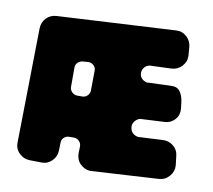

<svg xmlns="http://www.w3.org/2000/svg" viewBox="-80 -818 1013 911"><g transform="rotate(10 426.5 -362.0)"><path d="M248 -68Q247 -38 225.5 -17.5Q204 3 175 2L118 1Q89 0 68 -21Q47 -42 48 -72L57 -624Q58 -653 77 -673Q96 -693 125 -695L697 -726Q726 -728 748 -708Q770 -688 772 -658L775 -619Q776 -604 771 -591Q766 -578 756.5 -567.5Q747 -557 734.5 -551Q722 -545 707 -544L602 -540Q585 -537 575 -523Q565 -509 568 -492Q570 -478 581 -469Q592 -460 606 -458L607 -459Q637 -460 662 -461Q683 -462 700 -462.5Q717 -463 718 -463Q748 -465 762 -445.5Q776 -426 780 -396Q781 -386 782 -379Q783 -372 783.5 -367Q784 -362 784 -361Q786 -332 766.5 -311Q747 -290 718 -289L601 -283Q584 -278 574 -263Q564 -248 569 -230Q572 -216 582.5 -207.5Q593 -199 607 -197L724 -203Q754 -205 776.5 -186Q799 -167 801 -137L806 -95Q808 -66 788.5 -43Q769 -20 739 -18L413 1Q398 1 385 -5Q372 -11 362 -21Q352 -31 347 -44Q342 -57 342 -72L343 -104Q343 -120 332.5 -130.5Q322 -141 307 -141H285Q270 -141 259.5 -131Q249 -121 249 -106ZM349 -469Q350 -485 338.5 -496Q327 -507 311 -506L286 -504Q272 -503 262 -493Q252 -483 252 -468V-376Q252 -361 263 -350.5Q274 -340 288 -340H312Q327 -340 337.5 -350.5Q348 -361 348 -375Z"/></g></svg>

Font: d puntillas B to tiptoe
Style: Regular
Weight: 400
Designer: deFharo
Foundry: deFharo.com
Version: Version 1.001 2012